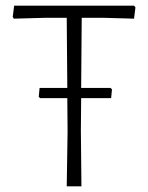

<svg xmlns="http://www.w3.org/2000/svg" viewBox="-20 -659 523 679"><path d="M371 -348 376 -343 373 -312H267L266 -197L268 0H216L219 -194L218 -312H122L117 -316L120 -348H218L216 -596H138L29 -593L25 -599L30 -639H454L459 -633L454 -593L347 -596H269L267 -348Z"/></svg>

Font: Alegreya Sans Light
Style: Regular
Weight: 300
Designer: Juan Pablo del Peral
Foundry: Huerta Tipografica
Version: Version 2.007